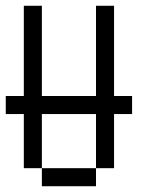

<svg xmlns="http://www.w3.org/2000/svg" viewBox="-20 -645 540 665"><path d="M125 -312.5H312.5V-625H375V-312.5H437.5V-250H375V-62.5H312.5V-250H125V-62.5H62.5V-250H0V-312.5H62.5V-625H125ZM125 -62.5H312.5V0H125Z"/></svg>

Font: 寒蝉点阵体 16px
Style: Regular
Weight: 400
Designer: Designed by Warren2060
Foundry: ChillType
Version: Version 1.000